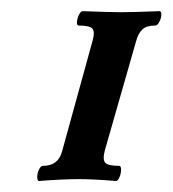

<svg xmlns="http://www.w3.org/2000/svg" viewBox="-20 -607 311 346"><path d="M49.8 -280.8Q47.4 -281.7 47.1 -287.8Q46.9 -293.9 50 -301Q53.2 -308.1 57.1 -308.1Q85 -308.1 91.8 -334L147 -534.2Q151.4 -550.3 146.2 -555.7Q141.1 -561 121.1 -561Q118.2 -562 118.7 -567.9Q119.1 -573.7 122.3 -580.3Q125.5 -586.9 128.9 -586.9Q178.7 -585 199.2 -585Q218.3 -585 268.1 -586.9Q271 -585.9 270.8 -580.1Q270.5 -574.2 267.1 -567.6Q263.7 -561 259.8 -561Q244.1 -561 236.6 -554Q229 -546.9 225.1 -532.2L168.9 -335.9Q164.6 -319.3 169.7 -313.7Q174.8 -308.1 194.8 -308.1Q198.2 -308.1 198.2 -301.3Q198.2 -294.4 195.3 -287.6Q192.4 -280.8 189 -280.8Q148.9 -284.2 122.1 -284.2Q93.3 -284.2 49.8 -280.8Z"/></svg>

Font: Junicode SmCond Medium
Style: Italic
Weight: 500
Width: 4
Italic angle: -11°
Designer: Peter S. Baker
Version: Version 2.206